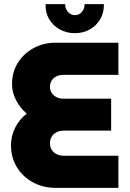

<svg xmlns="http://www.w3.org/2000/svg" viewBox="-20 -906 628 926"><path d="M247 0Q188 0 139 -26.5Q90 -53 61.5 -99.5Q33 -146 33 -205Q33 -250 53 -290Q73 -330 109 -358Q77 -385 57.5 -422.5Q38 -460 38 -500Q38 -558 66 -603Q94 -648 142 -674Q190 -700 247 -700H551V-545H285Q267 -545 252.5 -538Q238 -531 229.5 -518Q221 -505 221 -487Q221 -470 229.5 -457.5Q238 -445 252.5 -437.5Q267 -430 285 -430H516V-276H287Q268 -276 253 -268.5Q238 -261 229.5 -247Q221 -233 221 -215Q221 -197 229.5 -183.5Q238 -170 253 -162.5Q268 -155 287 -155H551V0ZM341 -746Q300 -746 267.5 -764.5Q235 -783 216.5 -814.5Q198 -846 200 -886H294Q294 -865 307.5 -849Q321 -833 341 -833Q362 -833 375 -848.5Q388 -864 388 -886H481Q482 -846 464 -814.5Q446 -783 414 -764.5Q382 -746 341 -746Z"/></svg>

Font: MuseoModerno Thin ExtraBold
Style: Regular
Weight: 800
Version: Version 1.002